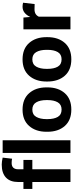

<svg xmlns="http://www.w3.org/2000/svg" viewBox="648 -1460 822 2157"><g transform="rotate(-90 1058.5 -381.0)"><path d="M92.8 0V-428.2H14.6V-528.3H92.8V-586.9Q92.8 -677.7 143.1 -724.9Q193.4 -772 288.6 -772Q307.1 -772 325.2 -769.3Q343.3 -766.6 366.7 -761.7L354.5 -655.8Q342.8 -658.2 331.8 -659.4Q320.8 -660.6 306.2 -660.6Q271 -660.6 253.4 -641.8Q235.8 -623 235.8 -586.9V-528.3H340.8V-428.2H235.8V0Z M562 0H419.4V-761.7H562Z M657.2 -269Q657.2 -389.6 722.2 -463.9Q787.1 -538.1 905.8 -538.1Q1025.4 -538.1 1090.6 -463.9Q1155.8 -389.6 1155.8 -269V-258.8Q1155.8 -137.2 1090.8 -63.7Q1025.9 9.8 906.7 9.8Q787.1 9.8 722.2 -63.7Q657.2 -137.2 657.2 -258.8ZM799.3 -258.8Q799.3 -185.1 824.2 -142.3Q849.1 -99.6 906.7 -99.6Q962.9 -99.6 988 -142.6Q1013.2 -185.5 1013.2 -258.8V-269Q1013.2 -340.8 987.8 -384.5Q962.4 -428.2 905.8 -428.2Q849.6 -428.2 824.5 -384.3Q799.3 -340.3 799.3 -269Z M1221.7 -269Q1221.7 -389.6 1286.6 -463.9Q1351.6 -538.1 1470.2 -538.1Q1589.8 -538.1 1655 -463.9Q1720.2 -389.6 1720.2 -269V-258.8Q1720.2 -137.2 1655.3 -63.7Q1590.3 9.8 1471.2 9.8Q1351.6 9.8 1286.6 -63.7Q1221.7 -137.2 1221.7 -258.8ZM1363.8 -258.8Q1363.8 -185.1 1388.7 -142.3Q1413.6 -99.6 1471.2 -99.6Q1527.3 -99.6 1552.5 -142.6Q1577.6 -185.5 1577.6 -258.8V-269Q1577.6 -340.8 1552.2 -384.5Q1526.9 -428.2 1470.2 -428.2Q1414.1 -428.2 1388.9 -384.3Q1363.8 -340.3 1363.8 -269Z M2091.8 -402.3 2033.7 -403.8Q2001.5 -403.8 1981.2 -391.4Q1960.9 -378.9 1950.2 -355.5V0H1808.1V-528.3H1940.4L1946.8 -453.1L1947.8 -452.6Q1966.3 -493.2 1994.9 -515.6Q2023.4 -538.1 2063 -538.1Q2074.7 -538.1 2086.4 -536.4Q2098.1 -534.7 2106.9 -532.2Z"/></g></svg>

Font: Roboto Web
Style: Bold
Weight: 700
Designer: Google
Version: Version 1.200310; 2013